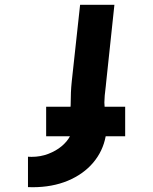

<svg xmlns="http://www.w3.org/2000/svg" viewBox="-20 -570 640 803"><path d="M112 86Q149.5 86 182 73.5Q214.5 61 237.8 41.5Q261 22 272.5 0H173V-123.5H275Q275.5 -125.5 275.5 -130.5Q275.5 -186.5 280 -228.5L315 -550H458.5L424 -225.5L422.5 -210.5Q416.5 -164.5 416.5 -141.5Q416.5 -131 417.5 -123.5H503.5V0H422Q410.5 62 369.8 110.2Q329 158.5 263.8 185.8Q198.5 213 116 213Q103.5 213 97 212.5V85.5Q102 86 112 86Z"/></svg>

Font: JuliaMono Black
Style: Regular
Weight: 900
Monospace: yes
Designer: cormullion
Foundry: corm
Version: Version 0.054; ttfautohint (v1.8.4)